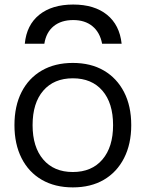

<svg xmlns="http://www.w3.org/2000/svg" viewBox="-20 -803 632 833"><path d="M297.7 -783.3Q389.4 -783.3 444.2 -739Q499 -694.7 507.7 -613.3H423Q413.6 -662.6 381.1 -689.3Q348.6 -716 297.7 -716Q245.4 -716 212.7 -689.3Q180.1 -662.6 172.4 -613.3H87.6Q95.3 -694.7 150.5 -739Q205.7 -783.3 297.7 -783.3ZM296 10Q218.3 10 161.3 -23Q104.3 -56 73.5 -117Q42.7 -178 42.7 -260Q42.7 -343 73.5 -403.5Q104.3 -464 161.3 -497Q218.3 -530 296 -530Q374 -530 430.5 -497Q487 -464 518.2 -403.5Q549.4 -343 549.4 -260Q549.4 -178 518.2 -117Q487 -56 430.5 -23Q374 10 296 10ZM296 -56.7Q378 -56.7 424.3 -110.9Q470.6 -165 470.6 -260Q470.6 -356 424.3 -409.6Q378 -463.3 296 -463.3Q214 -463.3 167.7 -409.6Q121.4 -356 121.4 -260Q121.4 -165 167.7 -110.9Q214 -56.7 296 -56.7Z"/></svg>

Font: M PLUS 2 Thin
Style: Regular
Weight: 100
Designer: Coji Morishita
Foundry: UNDERFOREST DESIGN
Version: Version 1.001